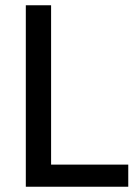

<svg xmlns="http://www.w3.org/2000/svg" viewBox="-20 -709 519 729"><path d="M78 0V-689H174V-84H467V0Z"/></svg>

Font: Cairo Play SemiBold
Style: Regular
Weight: 600
Designer: Mohamed Gaber, Accademia di Belle Arti di Urbino
Foundry: Kief Type Foundry, Accademia di Belle Arti di Urbino
Version: Version 3.130;gftools[0.9.24]